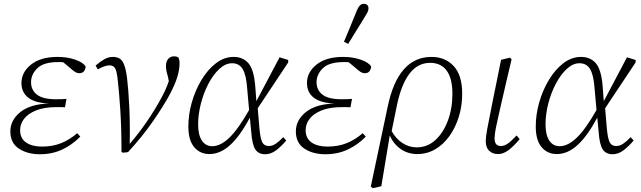

<svg xmlns="http://www.w3.org/2000/svg" viewBox="-20 -792 3343 1002"><path d="M188 13Q123 13 78.5 -16.5Q34 -46 34 -106Q34 -165 86 -207Q138 -249 238 -252H237Q165 -254 128.5 -281.5Q92 -309 92 -359Q92 -415 142 -455Q192 -495 281 -495Q332 -495 373 -480.5Q414 -466 427 -445Q426 -430 418 -420Q410 -410 394 -410Q382 -410 370.5 -417.5Q359 -425 345 -438L310 -467Q303 -468 297 -468Q291 -468 283 -468Q208 -468 175 -436Q142 -404 142 -363Q142 -322 173 -298Q204 -274 273 -274Q289 -274 303 -274.5Q317 -275 327 -276L319 -232Q312 -233 300 -233Q288 -233 276 -233Q210 -233 167.5 -215.5Q125 -198 105 -171Q85 -144 85 -113Q85 -70 116 -48.5Q147 -27 199 -27Q255 -27 299.5 -45Q344 -63 383 -97L399 -79Q357 -36 304.5 -11.5Q252 13 188 13Z M614 0Q614 -123 608 -215.5Q602 -308 595 -369Q590 -421 580.5 -436Q571 -451 552 -451Q528 -451 490 -430L479 -450Q505 -472 525.5 -483.5Q546 -495 570 -495Q605 -495 620.5 -469.5Q636 -444 643 -385Q650 -328 654.5 -239Q659 -150 657 -41Q719 -114 765.5 -186Q812 -258 840 -316Q846 -329 851 -341.5Q856 -354 861 -368L857 -389Q853 -402 849.5 -417.5Q846 -433 846 -446Q846 -472 858 -485Q870 -498 888 -498Q897 -498 902.5 -496Q908 -494 912 -491Q914 -486 915.5 -478.5Q917 -471 917 -460Q917 -429 905.5 -391Q894 -353 868 -303Q835 -241 778.5 -159.5Q722 -78 648 2L621 5Z M1014 -143Q1014 -88 1033.5 -58.5Q1053 -29 1088 -29Q1131 -29 1177.5 -74Q1224 -119 1280 -218L1270 -330Q1265 -401 1246.5 -431.5Q1228 -462 1191 -462Q1157 -462 1125 -432.5Q1093 -403 1068 -355.5Q1043 -308 1028.5 -252Q1014 -196 1014 -143ZM1073 12Q1024 12 993.5 -24Q963 -60 963 -132Q963 -194 981 -257.5Q999 -321 1031.5 -375Q1064 -429 1107 -462Q1150 -495 1199 -495Q1248 -495 1276.5 -462Q1305 -429 1312 -343L1318 -264L1439 -493L1484 -479V-466L1325 -227L1334 -121Q1339 -68 1349 -49Q1359 -30 1383 -30Q1402 -30 1420 -42.5Q1438 -55 1458 -76L1474 -59Q1449 -29 1421.5 -8Q1394 13 1364 13Q1330 13 1313 -11.5Q1296 -36 1291 -105L1284 -178Q1232 -81 1180.5 -34.5Q1129 12 1073 12Z M1678 13Q1613 13 1568.5 -16.5Q1524 -46 1524 -106Q1524 -165 1576 -207Q1628 -249 1728 -252H1727Q1655 -254 1618.5 -281.5Q1582 -309 1582 -359Q1582 -415 1632 -455Q1682 -495 1771 -495Q1822 -495 1863 -480.5Q1904 -466 1917 -445Q1916 -430 1908 -420Q1900 -410 1884 -410Q1872 -410 1860.5 -417.5Q1849 -425 1835 -438L1800 -467Q1793 -468 1787 -468Q1781 -468 1773 -468Q1698 -468 1665 -436Q1632 -404 1632 -363Q1632 -322 1663 -298Q1694 -274 1763 -274Q1779 -274 1793 -274.5Q1807 -275 1817 -276L1809 -232Q1802 -233 1790 -233Q1778 -233 1766 -233Q1700 -233 1657.5 -215.5Q1615 -198 1595 -171Q1575 -144 1575 -113Q1575 -70 1606 -48.5Q1637 -27 1689 -27Q1745 -27 1789.5 -45Q1834 -63 1873 -97L1889 -79Q1847 -36 1794.5 -11.5Q1742 13 1678 13ZM1775 -574Q1792 -614 1808.5 -654Q1825 -694 1841 -734Q1856 -772 1877 -772Q1903 -772 1903 -748Q1903 -738 1898 -728Q1893 -718 1881 -699Q1860 -665 1839 -631Q1818 -597 1797 -563Z M2053 -250 2024 -108Q2045 -69 2079.5 -46Q2114 -23 2155 -23Q2210 -23 2251.5 -60.5Q2293 -98 2317 -161.5Q2341 -225 2341 -303Q2341 -383 2311 -423.5Q2281 -464 2225 -464Q2161 -464 2118.5 -409.5Q2076 -355 2053 -250ZM1926 190 1915 182 2003 -234Q2057 -495 2232 -495Q2303 -495 2347.5 -447.5Q2392 -400 2392 -303Q2392 -238 2374 -181Q2356 -124 2324.5 -80.5Q2293 -37 2250.5 -12.5Q2208 12 2158 12Q2109 12 2071.5 -14Q2034 -40 2014 -85L1970 180Z M2579 12Q2551 12 2533 -5Q2515 -22 2515 -56Q2515 -76 2522.5 -117.5Q2530 -159 2548 -248L2595 -480L2641 -491L2650 -483L2622 -364Q2602 -279 2590 -225.5Q2578 -172 2571.5 -141.5Q2565 -111 2563 -95.5Q2561 -80 2561 -70Q2561 -30 2594 -30Q2612 -30 2630.5 -43Q2649 -56 2676 -85L2692 -66Q2661 -29 2634 -8.5Q2607 12 2579 12Z M2827 -143Q2827 -88 2846.5 -58.5Q2866 -29 2901 -29Q2944 -29 2990.5 -74Q3037 -119 3093 -218L3083 -330Q3078 -401 3059.5 -431.5Q3041 -462 3004 -462Q2970 -462 2938 -432.5Q2906 -403 2881 -355.5Q2856 -308 2841.5 -252Q2827 -196 2827 -143ZM2886 12Q2837 12 2806.5 -24Q2776 -60 2776 -132Q2776 -194 2794 -257.5Q2812 -321 2844.5 -375Q2877 -429 2920 -462Q2963 -495 3012 -495Q3061 -495 3089.5 -462Q3118 -429 3125 -343L3131 -264L3252 -493L3297 -479V-466L3138 -227L3147 -121Q3152 -68 3162 -49Q3172 -30 3196 -30Q3215 -30 3233 -42.5Q3251 -55 3271 -76L3287 -59Q3262 -29 3234.5 -8Q3207 13 3177 13Q3143 13 3126 -11.5Q3109 -36 3104 -105L3097 -178Q3045 -81 2993.5 -34.5Q2942 12 2886 12Z"/></svg>

Font: Source Serif 4 SmText Light
Style: Italic
Weight: 300
Italic angle: -12°
Designer: Frank Grießhammer
Foundry: Adobe
Version: Version 4.005;hotconv 1.1.0;makeotfexe 2.6.0